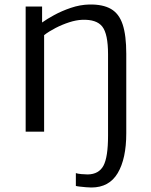

<svg xmlns="http://www.w3.org/2000/svg" viewBox="-20 -585 672 853"><path d="M94 0V-556H167V-485Q187.5 -500 221 -518.2Q254.5 -536.5 295 -550.2Q335.5 -564 377 -565Q437 -566 473 -545.2Q509 -524.5 525 -476.2Q541 -428 541 -346V7Q541 120 503 184Q465 248 386 248Q377 248 362.2 246.8Q347.5 245.5 334.2 244Q321 242.5 317 241V184Q324.5 187 341.8 188.5Q359 190 370 190Q419.5 189 439.8 150.8Q460 112.5 460 18V-344Q460 -434 434.5 -466.8Q409 -499.5 345 -497Q318.5 -496 287.5 -486Q256.5 -476 227 -460.8Q197.5 -445.5 176 -429V0Z"/></svg>

Font: Merriweather Sans Light
Style: Regular
Weight: 300
Designer: Eben Sorkin
Foundry: Eben Sorkin
Version: Version 2.001; ttfautohint (v1.8.3)